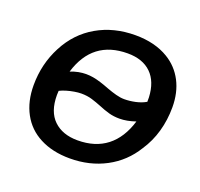

<svg xmlns="http://www.w3.org/2000/svg" viewBox="-123 -835 1024 983"><g transform="rotate(20 389.0 -344.0)"><path d="M454.6 -698.2Q560.5 -698.2 634.8 -653.3Q693.8 -617.7 725.6 -556.6Q757.3 -495.6 757.3 -415.5Q757.3 -346.7 739.5 -283.7Q721.7 -220.7 686.5 -168Q634.3 -82.5 547.4 -36.4Q460.4 9.8 352.1 9.8Q257.8 9.8 188.5 -26.4Q121.6 -61 86.2 -126.5Q50.8 -191.9 50.8 -279.8Q50.8 -395.5 102.5 -494.1Q153.8 -592.8 245.4 -645.5Q336.9 -698.2 454.6 -698.2ZM448.7 -597.2Q257.3 -597.2 200.2 -407.7Q221.7 -416.5 243.4 -420.7Q265.1 -424.8 284.2 -424.8Q304.2 -424.8 323.7 -421.4Q343.3 -418 365.2 -411.1Q387.2 -404.3 414.6 -393.6Q440.9 -383.8 465.6 -377.2Q490.2 -370.6 511.2 -370.6Q540 -370.6 571.5 -377.4Q603 -384.3 627 -398.4V-422.4Q623 -507.3 576.9 -552.2Q530.8 -597.2 448.7 -597.2ZM295.4 -322.8Q279.3 -322.8 258.3 -319.3Q237.3 -315.9 216.8 -309.8Q196.3 -303.7 181.2 -295.9L180.7 -284.7L180.2 -272.5Q180.2 -182.6 228 -136.7Q275.9 -90.8 357.9 -90.8Q454.1 -90.8 517.1 -139.9Q580.1 -189 608.9 -284.7Q562 -268.6 522 -268.6Q490.2 -268.6 463.4 -276.1Q436.5 -283.7 406.2 -296.4Q380.9 -306.6 354.5 -314.7Q328.1 -322.8 295.4 -322.8Z"/></g></svg>

Font: Arimo SemiBold
Style: Italic
Weight: 600
Italic angle: -12°
Version: Version 1.33